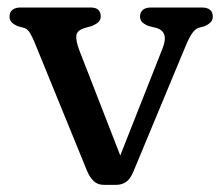

<svg xmlns="http://www.w3.org/2000/svg" viewBox="-20 -491 602 521"><path d="M294.9 10.6H261.9Q245.4 10.6 234.6 0.8Q223.9 -9 215.9 -28.1L73.5 -376.8Q68.2 -389.8 61.6 -401.1Q55.1 -412.4 45.7 -415.2L27.3 -420.2Q17.3 -424.8 11.6 -430.6Q5.9 -436.4 5.9 -446.2Q5.9 -458 13.8 -464.3Q21.8 -470.6 34.9 -470.6H226.3Q253.3 -470.6 253.3 -446.2Q253.3 -436.4 246.6 -430.6Q239.9 -424.8 228.7 -420.2L210.7 -415.2Q189 -409 187.2 -394.8Q185.4 -380.6 195 -355.2L317.9 -39.4L294.5 -39.1L421.4 -360.4Q430.3 -383.3 425.7 -396.8Q421 -410.4 404.5 -415.2L383.8 -420.2Q372.6 -424.5 366.3 -430.4Q360 -436.4 360 -446.2Q360 -458 367.8 -464.3Q375.6 -470.6 389 -470.6H528.4Q542.3 -470.6 549.9 -464.3Q557.4 -458 557.4 -446.2Q557.4 -437.2 552.3 -431.4Q547.2 -425.6 536 -420.2L518.2 -415.2Q509.8 -412.2 501.9 -401.4Q493.9 -390.6 483.4 -365.4L341.6 -24.5Q333.3 -4.7 321.9 2.9Q310.5 10.6 294.9 10.6Z"/></svg>

Font: Fraunces SuperSoft
Style: Regular
Weight: 900
Version: Version 1.000;[b76b70a41]